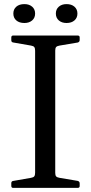

<svg xmlns="http://www.w3.org/2000/svg" viewBox="-20 -915 443 935"><path d="M99 -803Q74 -803 59.5 -815.5Q45 -828 45 -849Q45 -870 59.5 -882.5Q74 -895 99 -895Q122 -895 136.5 -882.5Q151 -870 151 -849Q151 -828 136.5 -815.5Q122 -803 99 -803ZM304 -803Q281 -803 266.5 -815.5Q252 -828 252 -849Q252 -870 266.5 -882.5Q281 -895 304 -895Q328 -895 342.5 -882.5Q357 -870 357 -849Q357 -828 342.5 -815.5Q328 -803 304 -803ZM151 0V-742H249V0ZM44 0Q35 0 35 -10V-23Q35 -33 45 -34L131 -49Q143 -51 147 -56.5Q151 -62 151 -74V-215H249V-73Q249 -61 253.5 -56Q258 -51 270 -49L359 -34Q368 -31 368 -22V-9Q368 0 358 0ZM35 -732Q35 -742 44 -742H358Q368 -742 368 -733V-720Q368 -711 359 -708L270 -693Q258 -691 253.5 -686Q249 -681 249 -669V-527H151V-668Q151 -680 147 -685.5Q143 -691 131 -693L45 -708Q35 -709 35 -719Z"/></svg>

Font: Hahmlet
Style: Regular
Weight: 400
Designer: Minjoo Ham & Mark Frömberg
Foundry: hypertype
Version: Version 1.001; ttfautohint (v1.8.3)